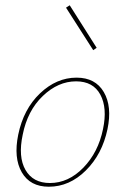

<svg xmlns="http://www.w3.org/2000/svg" viewBox="-20 -704 476 727"><path d="M333 -514 230 -675 244 -684 346 -523ZM165 3Q94 3 62.5 -51.5Q31 -106 49 -194Q69 -291 131.5 -350.5Q194 -410 270 -410Q341 -410 373 -355.5Q405 -301 387 -215Q367 -120 305 -58.5Q243 3 165 3ZM169 -11Q239 -11 295.5 -69Q352 -127 370 -215Q387 -295 360 -345.5Q333 -396 268 -396Q200 -396 142 -340.5Q84 -285 66 -194Q48 -110 76.5 -60.5Q105 -11 169 -11Z"/></svg>

Font: EauTest Thin
Style: Italic
Weight: 250
Italic angle: -12°
Designer: Christian Thalmann (Catharsis Fonts)
Version: Version 0.001;PS 000.001;hotconv 1.0.88;makeotf.lib2.5.64775